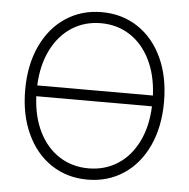

<svg xmlns="http://www.w3.org/2000/svg" viewBox="-52 -768 818 830"><g transform="rotate(5 357.0 -353.5)"><path d="M357.4 9.8Q269 9.8 200.7 -35.4Q132.3 -80.6 94 -163.1Q55.7 -245.6 55.7 -353.5Q55.7 -461.9 94 -544.2Q132.3 -626.5 200.7 -671.6Q269 -716.8 357.4 -716.8Q445.3 -716.8 513.7 -671.6Q582 -626.5 620.1 -544.2Q658.2 -461.9 658.2 -353.5Q658.2 -245.1 620.1 -162.8Q582 -80.6 513.7 -35.4Q445.3 9.8 357.4 9.8ZM357.4 -39.1Q427.7 -39.1 483.2 -74.2Q538.6 -109.4 571.5 -175.3Q604.5 -241.2 607.9 -330.1H106Q109.9 -241.7 142.8 -175.8Q175.8 -109.9 231.4 -74.5Q287.1 -39.1 357.4 -39.1ZM607.9 -377Q604 -465.8 571 -532Q538.1 -598.1 482.9 -633.5Q427.7 -668.9 357.4 -668.9Q287.1 -668.9 231.7 -633.5Q176.3 -598.1 143.1 -532.2Q109.9 -466.3 106 -377Z"/></g></svg>

Font: Pretendard Std ExtraLight
Style: Regular
Weight: 200
Designer: Base glyphs from Inter by Rasmus Andersson; Hangeul glyphs from Noto Sans CJK(Source Han Sans) by Jang Soo-young and Kan
Foundry: Kil Hyung-jin
Version: Version 1.309